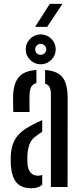

<svg xmlns="http://www.w3.org/2000/svg" viewBox="-20 -970 420 996"><path d="M36 -114Q35.5 -125.5 35.5 -138.5Q35.5 -151.5 36 -163.5Q38 -200 49.2 -228.5Q60.5 -257 84.8 -280Q109 -303 150.5 -323.5Q162.5 -330 174.5 -335.8Q186.5 -341.5 199 -347V-286Q192.5 -282 185.2 -277.5Q178 -273 170.5 -267Q142 -248 132.8 -221.2Q123.5 -194.5 122 -163.5Q121.5 -154.5 121.8 -143Q122 -131.5 122.5 -120Q125 -90 139 -74.2Q153 -58.5 177 -58.5Q188.5 -58.5 199 -62.5V-11.5Q178.5 6.5 144 6.5Q91 6.5 66 -22.5Q41 -51.5 36 -114ZM49 -389Q48.5 -404.5 48 -429.8Q47.5 -455 48 -473.5Q50.5 -538.5 77.8 -570.5Q105 -602.5 169 -607V-538.5Q152 -534.5 143.5 -521.8Q135 -509 133.5 -482.5Q133 -472 132.8 -455Q132.5 -438 132.8 -420.2Q133 -402.5 133.5 -389ZM244 0V-480Q244 -503.5 237.5 -517.2Q231 -531 214 -536V-607Q280 -602 305.5 -567.5Q331 -533 331 -461L330.5 0ZM191 -636.5Q159.5 -636.5 136.5 -659.2Q113.5 -682 113.5 -714Q113.5 -746 136.5 -768.8Q159.5 -791.5 191 -791.5Q223 -791.5 246 -768.8Q269 -746 269 -714Q269 -682 246 -659.2Q223 -636.5 191 -636.5ZM191 -685.5Q203 -685.5 211.5 -693.8Q220 -702 220 -714Q220 -726 211.5 -734.2Q203 -742.5 191 -742.5Q179 -742.5 170.8 -734.2Q162.5 -726 162.5 -714Q162.5 -702 170.8 -693.8Q179 -685.5 191 -685.5ZM162 -830.5 238.5 -950H304L224.5 -830.5Z"/></svg>

Font: Big Shoulders Stencil Display Thin SemiBold
Style: Regular
Weight: 600
Version: Version 2.001